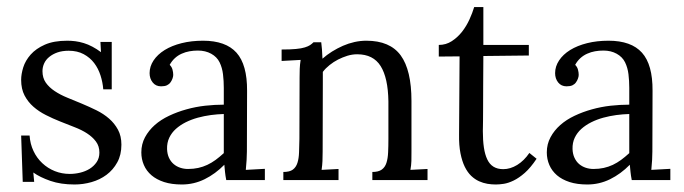

<svg xmlns="http://www.w3.org/2000/svg" viewBox="-20 -499 1896 532"><path d="M173.3 -17.1Q187.5 -17.1 201.9 -20.5Q216.3 -23.9 228.3 -31.2Q240.2 -38.6 247.8 -49.8Q255.4 -61 255.4 -76.2Q255.4 -94.2 245.8 -106.9Q236.3 -119.6 221.2 -129.4Q206.1 -139.2 186.5 -146.7Q167 -154.3 146.7 -162.4Q126.5 -170.4 107.2 -180.2Q87.9 -189.9 72.8 -203.1Q57.6 -216.3 48.1 -234.4Q38.6 -252.4 38.6 -277.8Q38.6 -293.5 44.4 -312.3Q50.3 -331.1 64.9 -347.7Q79.6 -364.3 104.2 -375.2Q128.9 -386.2 166.5 -386.2Q176.8 -386.2 188.5 -384.8Q200.2 -383.3 212.2 -379.6Q224.1 -376 236.1 -369.6Q248 -363.3 259.8 -354.5L258.3 -382.8H289.6V-251.5H266.1Q264.6 -271 258.5 -290Q252.4 -309.1 241 -324.2Q229.5 -339.4 211.9 -348.9Q194.3 -358.4 170.4 -358.4Q152.8 -358.4 139.4 -353.8Q126 -349.1 116.5 -341.3Q106.9 -333.5 102.3 -323.2Q97.7 -313 97.7 -301.8Q97.7 -283.2 106.9 -270Q116.2 -256.8 131.6 -246.6Q147 -236.3 166.7 -228.3Q186.5 -220.2 207 -211.7Q227.5 -203.1 247.3 -193.4Q267.1 -183.6 282.2 -170.4Q297.4 -157.2 306.9 -139.6Q316.4 -122.1 316.4 -98.1Q316.4 -69.8 304.9 -49.1Q293.5 -28.3 275.1 -14.6Q256.8 -1 233.6 5.6Q210.4 12.2 186.5 12.2Q148.4 12.2 119.6 2.2Q90.8 -7.8 72.3 -21L74.7 4.9H43L38.6 -123.5H62Q63.5 -100.1 72.8 -80.6Q82 -61 97.2 -46.9Q112.3 -32.7 131.8 -24.9Q151.4 -17.1 173.3 -17.1Z M600.1 -183.1Q582.5 -182.6 564.2 -180.2Q545.9 -177.7 528.1 -172.9Q510.3 -168 494.6 -160.2Q479 -152.3 467.3 -141.8Q455.6 -131.3 449 -117.4Q442.4 -103.5 442.9 -85.9Q443.4 -72.3 448.2 -61.8Q453.1 -51.3 461.2 -44.4Q469.2 -37.6 479.5 -34.2Q489.7 -30.8 501 -30.8Q516.1 -30.8 529.3 -33.7Q542.5 -36.6 554.4 -42.2Q566.4 -47.9 577.4 -55.9Q588.4 -64 600.1 -74.7ZM394.5 -296.4Q394.5 -314.9 405.5 -331.5Q416.5 -348.1 436.3 -360.4Q456.1 -372.6 483.2 -379.4Q510.3 -386.2 542.5 -386.2Q605.5 -386.2 635.3 -353Q665 -319.8 664.6 -247.6L664.1 -79.1Q664.1 -67.9 663.3 -55.9Q662.6 -43.9 661.1 -28.3L713.9 -31.2V0H606.9Q604.5 -12.7 603.5 -22.2Q602.5 -31.7 601.6 -42.5Q576.7 -17.1 546.9 -2.4Q517.1 12.2 483.9 12.2Q455.6 12.2 434.6 5.4Q413.6 -1.5 399.7 -13.4Q385.7 -25.4 378.7 -41.7Q371.6 -58.1 371.6 -76.7Q371.6 -99.6 381.8 -118.7Q392.1 -137.7 408.9 -152.6Q425.8 -167.5 448.5 -178.2Q471.2 -189 496.6 -196Q522 -203.1 548.6 -206.1Q575.2 -209 600.1 -209V-255.4Q600.1 -274.9 597.9 -293.2Q595.7 -311.5 588.4 -326.4Q581.1 -341.3 565.2 -350.1Q549.3 -358.9 528.3 -358.9Q516.1 -358.9 505.1 -356.9Q494.1 -355 483.6 -350.3Q473.1 -345.7 464.6 -337.9Q456.1 -330.1 450.2 -319.3Q456.1 -313.5 458 -305.9Q460 -298.3 460 -291.5Q460 -287.1 458 -281.5Q456.1 -275.9 452.4 -270.8Q448.7 -265.6 442.6 -262.7Q436.5 -259.8 426.3 -259.8Q411.6 -259.8 403.1 -270.5Q394.5 -281.2 394.5 -296.4Z M810.1 -284.7Q810.1 -295.9 810.5 -308.1Q811 -320.3 813 -333L760.3 -330.1V-361.8Q784.7 -361.8 800 -363.3Q815.4 -364.7 824.7 -367.7Q834 -370.6 839.1 -374Q844.2 -377.4 848.6 -381.8H870.1Q871.1 -373 872.1 -362.3Q873 -351.6 873.5 -336.4Q885.7 -347.2 900.1 -356.2Q914.6 -365.2 930.2 -372.1Q945.8 -378.9 962.4 -382.6Q979 -386.2 995.1 -386.2Q1060.5 -386.2 1090.3 -345.5Q1120.1 -304.7 1120.1 -219.2V-79.1Q1120.1 -64.5 1119.9 -53Q1119.6 -41.5 1117.2 -28.3L1164.6 -30.8V0H1011.7V-22.5Q1028.8 -22.5 1037.8 -29.1Q1046.9 -35.6 1050.8 -47.9Q1054.7 -60.1 1055.4 -76.9Q1056.2 -93.8 1056.2 -113.8V-218.3Q1055.2 -283.2 1034.7 -315.9Q1014.2 -348.6 969.7 -348.6Q956.1 -348.6 942.6 -344.5Q929.2 -340.3 916.7 -334Q904.3 -327.6 893.3 -318.8Q882.3 -310.1 874.5 -299.8Q874.5 -293 874.5 -285.6Q874.5 -278.3 874.5 -270.5L874 -79.1Q874 -64.5 873.5 -53Q873 -41.5 871.1 -28.3L918 -30.8V0H765.1V-22.5Q782.7 -22.5 791.5 -29.1Q800.3 -35.6 804.2 -47.9Q808.1 -60.1 808.6 -76.9Q809.1 -93.8 809.6 -113.8Z M1195.8 -374.5Q1215.8 -374.5 1231.9 -385Q1248 -395.5 1260.3 -411.1Q1272.5 -426.8 1280.8 -445.1Q1289.1 -463.4 1293.9 -479.5H1319.3Q1319.3 -449.2 1319.3 -423.3Q1319.3 -397.5 1319.3 -374.5H1445.3V-345.2L1319.3 -343.8Q1318.8 -294.9 1318.8 -260.5Q1318.8 -226.1 1318.6 -203.1Q1318.4 -180.2 1318.4 -166.7Q1318.4 -153.3 1318.1 -146.5Q1317.9 -139.6 1317.9 -137.7Q1317.9 -135.7 1317.9 -135.3Q1317.9 -109.9 1320.8 -90.3Q1323.7 -70.8 1330.1 -57.4Q1336.4 -43.9 1347.4 -37.1Q1358.4 -30.3 1374.5 -30.3Q1394 -30.3 1413.1 -42Q1432.1 -53.7 1446.8 -75.2L1466.8 -59.1Q1450.2 -34.2 1434.1 -20Q1418 -5.9 1403.3 1.2Q1388.7 8.3 1376 10.3Q1363.3 12.2 1354 12.2Q1342.3 12.2 1330.6 10.3Q1318.8 8.3 1307.4 3.2Q1295.9 -2 1285.6 -11.7Q1275.4 -21.5 1267.8 -36.9Q1260.3 -52.2 1255.9 -74.2Q1251.5 -96.2 1252 -126L1253.4 -342.8L1195.8 -342.3Z M1723.6 -183.1Q1706.1 -182.6 1687.7 -180.2Q1669.4 -177.7 1651.6 -172.9Q1633.8 -168 1618.2 -160.2Q1602.5 -152.3 1590.8 -141.8Q1579.1 -131.3 1572.5 -117.4Q1565.9 -103.5 1566.4 -85.9Q1566.9 -72.3 1571.8 -61.8Q1576.7 -51.3 1584.7 -44.4Q1592.8 -37.6 1603 -34.2Q1613.3 -30.8 1624.5 -30.8Q1639.6 -30.8 1652.8 -33.7Q1666 -36.6 1678 -42.2Q1689.9 -47.9 1700.9 -55.9Q1711.9 -64 1723.6 -74.7ZM1518.1 -296.4Q1518.1 -314.9 1529.1 -331.5Q1540 -348.1 1559.8 -360.4Q1579.6 -372.6 1606.7 -379.4Q1633.8 -386.2 1666 -386.2Q1729 -386.2 1758.8 -353Q1788.6 -319.8 1788.1 -247.6L1787.6 -79.1Q1787.6 -67.9 1786.9 -55.9Q1786.1 -43.9 1784.7 -28.3L1837.4 -31.2V0H1730.5Q1728 -12.7 1727.1 -22.2Q1726.1 -31.7 1725.1 -42.5Q1700.2 -17.1 1670.4 -2.4Q1640.6 12.2 1607.4 12.2Q1579.1 12.2 1558.1 5.4Q1537.1 -1.5 1523.2 -13.4Q1509.3 -25.4 1502.2 -41.7Q1495.1 -58.1 1495.1 -76.7Q1495.1 -99.6 1505.4 -118.7Q1515.6 -137.7 1532.5 -152.6Q1549.3 -167.5 1572 -178.2Q1594.7 -189 1620.1 -196Q1645.5 -203.1 1672.1 -206.1Q1698.7 -209 1723.6 -209V-255.4Q1723.6 -274.9 1721.4 -293.2Q1719.2 -311.5 1711.9 -326.4Q1704.6 -341.3 1688.7 -350.1Q1672.9 -358.9 1651.9 -358.9Q1639.6 -358.9 1628.7 -356.9Q1617.7 -355 1607.2 -350.3Q1596.7 -345.7 1588.1 -337.9Q1579.6 -330.1 1573.7 -319.3Q1579.6 -313.5 1581.5 -305.9Q1583.5 -298.3 1583.5 -291.5Q1583.5 -287.1 1581.5 -281.5Q1579.6 -275.9 1575.9 -270.8Q1572.3 -265.6 1566.2 -262.7Q1560.1 -259.8 1549.8 -259.8Q1535.2 -259.8 1526.6 -270.5Q1518.1 -281.2 1518.1 -296.4Z"/></svg>

Font: Parastoo Print
Style: Print
Weight: 400
Foundry: Saber Rastikerdar (saber.rastikerdar@gmail.com)
Version: Version 1.0.0-alpha5